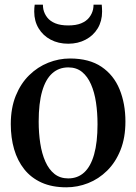

<svg xmlns="http://www.w3.org/2000/svg" viewBox="-20 -788 581 819"><path d="M26 -258.5Q26 -327 47.2 -379.5Q68.5 -432 104.5 -467.2Q140.5 -502.5 185.8 -520.5Q231 -538.5 278.5 -538.5Q360.5 -538.5 412.8 -503.2Q465 -468 490 -407Q515 -346 515 -269.5Q515 -200.5 494 -148Q473 -95.5 437 -60Q401 -24.5 356 -6.8Q311 11 263 11Q202 11 157.2 -9.2Q112.5 -29.5 83.5 -66Q54.5 -102.5 40.2 -151.5Q26 -200.5 26 -258.5ZM271 -27Q311.5 -27 339.2 -52.5Q367 -78 381.5 -129.5Q396 -181 396 -258Q396 -307 389.5 -350.8Q383 -394.5 368.2 -428.2Q353.5 -462 329.8 -481.2Q306 -500.5 271.5 -500.5Q231 -500.5 202.8 -475.2Q174.5 -450 159.8 -398.8Q145 -347.5 145 -269.5Q145 -220 151.8 -176.2Q158.5 -132.5 173.5 -98.8Q188.5 -65 212.5 -46Q236.5 -27 271 -27ZM271 -601.5Q229 -601.5 196.2 -618.8Q163.5 -636 144.8 -667Q126 -698 126 -738.5Q126 -746.5 126.5 -753.8Q127 -761 128 -768H163Q163 -763.5 163.5 -758.2Q164 -753 165 -748Q169.5 -728.5 181.8 -713Q194 -697.5 216 -688.5Q238 -679.5 271 -679.5Q304.5 -679.5 326.2 -688.5Q348 -697.5 360.2 -713Q372.5 -728.5 377 -748Q378 -753 378.5 -758.2Q379 -763.5 379 -768H414Q414.5 -761 415 -754Q415.5 -747 415.5 -738.5Q415.5 -698 396.8 -667Q378 -636 345.2 -618.8Q312.5 -601.5 271 -601.5Z"/></svg>

Font: Merriweather 96pt Medium
Style: Regular
Weight: 500
Version: Version 2.100